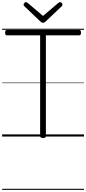

<svg xmlns="http://www.w3.org/2000/svg" viewBox="-20 -1279 807 1799"><path d="M383 14Q356 14 356 -5V-948H44Q37 -948 32.5 -953.5Q28 -959 28 -973Q28 -987 32.5 -992.5Q37 -998 44 -998H722Q730 -998 734.5 -992.5Q739 -987 739 -973Q739 -960 734.5 -954Q730 -948 722 -948H410V-5Q410 5 404 9.5Q398 14 383 14ZM543 -1259Q551 -1259 558 -1251.5Q565 -1244 565 -1235Q565 -1232 564.5 -1229Q564 -1226 560 -1222L408 -1078Q403 -1073 397.5 -1069.5Q392 -1066 383 -1066Q374 -1066 369 -1069.5Q364 -1073 358 -1078L206 -1223Q202 -1227 201.5 -1230Q201 -1233 201 -1235Q201 -1244 208.5 -1251.5Q216 -1259 223 -1259Q228 -1259 232 -1256.5Q236 -1254 240 -1251L383 -1130L526 -1251Q531 -1254 534.5 -1256.5Q538 -1259 543 -1259ZM0 490H767V500H0ZM0 -20H767V0H0ZM0 -505H767V-500H0ZM0 -1010H767V-1000H0Z"/></svg>

Font: Playwrite ES Guides
Style: Regular
Weight: 400
Designer: Veronika Burian, José Scaglione
Foundry: TypeTogether
Version: Version 1.003